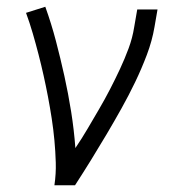

<svg xmlns="http://www.w3.org/2000/svg" viewBox="-20 -548 515 568"><path d="M141 0Q146 -34 145 -67Q144 -100 141 -132.5Q138 -165 133 -197.5Q128 -230 122 -261.5Q116 -293 109 -324.5Q102 -356 94 -387Q86 -418 77 -449Q68 -480 57 -510L114 -528Q132 -478 145.5 -426.5Q159 -375 170.5 -323Q182 -271 190.5 -217.5Q199 -164 203 -110Q222 -138 239 -167Q256 -196 273 -225Q290 -254 305.5 -284Q321 -314 335 -344Q349 -374 360.5 -405Q372 -436 377 -468L386 -520H446L437 -468Q430 -427 414.5 -386Q399 -345 380 -305.5Q361 -266 339.5 -227.5Q318 -189 295.5 -151Q273 -113 249.5 -75Q226 -37 202 0Z"/></svg>

Font: Iosevka QP Light
Style: Italic
Weight: 300
Italic angle: -9°
Designer: Belleve Invis
Foundry: Belleve Invis
Version: Version 20.0.0; ttfautohint (v1.8.4)